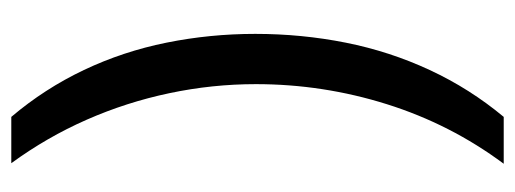

<svg xmlns="http://www.w3.org/2000/svg" viewBox="-306 -448 912 340"><g transform="rotate(90 150.0 -278.0)"><path d="M40 -274Q40 -356 55.5 -434Q71 -512 104 -583Q137 -654 187 -714H270Q200 -620 164.5 -507Q129 -394 129 -275Q129 -198 145 -122Q161 -46 192 24.5Q223 95 269 158H187Q137 99 104 29.5Q71 -40 55.5 -117Q40 -194 40 -274Z"/></g></svg>

Font: lguzrati05
Style: Book
Weight: 400
Designer: Jelle Bosma - Monotype Design Team, Universal Thirst
Foundry: Monotype Imaging Inc.
Version: Version 2.106